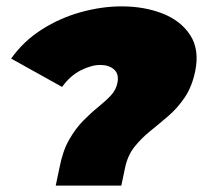

<svg xmlns="http://www.w3.org/2000/svg" viewBox="-20 -583 638 603"><path d="M155 0 167 -57Q177 -109 197 -144Q217 -179 241 -203.5Q265 -228 288 -246.5Q311 -265 328 -283Q345 -301 349 -324Q354 -351 338 -365Q322 -379 295 -379Q267 -379 233.5 -362Q200 -345 175 -310L15 -399Q54 -454 111.5 -490.5Q169 -527 234.5 -545Q300 -563 362 -563Q433 -563 490.5 -540.5Q548 -518 577.5 -472.5Q607 -427 593 -359Q583 -311 560.5 -277.5Q538 -244 509 -219Q480 -194 452 -171.5Q424 -149 402.5 -122Q381 -95 373 -57L361 0Z"/></svg>

Font: Montserrat Black
Style: Italic
Weight: 900
Italic angle: -11.3°
Designer: Julieta Ulanovsky
Foundry: Julieta Ulanovsky
Version: Version 9.000; ttfautohint (v1.8.4.7-5d5b)